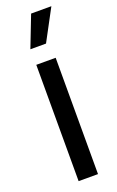

<svg xmlns="http://www.w3.org/2000/svg" viewBox="-146 -780 500 819"><g transform="rotate(-20 104.0 -370.5)"><path d="M60 0V-528H148V0ZM130 -599H59L114 -741H206Z"/></g></svg>

Font: Bricolage Grotesque Condensed
Style: Regular
Weight: 400
Width: 3
Designer: Mathieu Triay
Foundry: Atelier Triay
Version: Version 1.000;gftools[0.9.30]